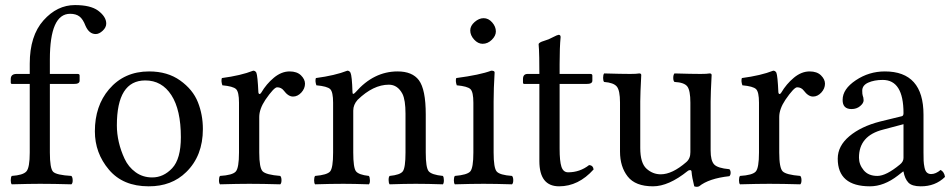

<svg xmlns="http://www.w3.org/2000/svg" viewBox="-20 -718 3713 750"><path d="M174.8 -122.1Q174.8 -60.1 187.5 -47.1Q200.2 -34.2 258.8 -30.8Q263.7 -25.9 263.9 -13.9Q264.2 -2 258.8 2Q189 0 136.2 0Q96.2 0 25.9 2Q22 -2 22 -13.9Q22 -25.9 25.9 -30.8Q69.8 -33.7 83 -48.3Q96.2 -63 96.2 -122.1V-390.1H26.9Q22 -390.1 22 -396V-409.2Q22 -429.2 44.9 -429.2H96.2V-469.2Q96.2 -578.1 149.7 -638.2Q203.1 -698.2 272.9 -698.2Q333 -698.2 362.8 -676.8Q395 -652.8 395 -626Q395 -610.8 381.1 -597.9Q367.2 -585 354 -585Q328.1 -585 314 -617.2Q304.2 -643.1 290.5 -653.6Q276.9 -664.1 253.9 -664.1Q174.8 -664.1 174.8 -485.8V-429.2H283.2Q291 -429.2 291 -422.9V-402.8Q291 -389.6 268.1 -390.1H174.8Z M350.6 -205.1Q350.6 -304.2 405.8 -369.1Q465.3 -439 562.5 -439Q634.3 -439 683.8 -403.6Q733.4 -368.2 752.9 -319.1Q772.5 -270 772.5 -213.9Q772.5 -109.4 707.5 -45.9Q650.4 10.3 560.5 9.8Q460.4 9.8 405.5 -55.2Q350.6 -120.1 350.6 -205.1ZM547.4 -403.8Q436.5 -403.8 436.5 -228Q436.5 -195.8 444.1 -162.8Q451.7 -129.9 466.6 -97.9Q481.4 -65.9 509.5 -45.4Q537.6 -24.9 574.7 -24.9Q618.7 -24.9 652.6 -61Q686.5 -97.2 686.5 -182.1Q686.5 -289.1 649.4 -346.4Q612.3 -403.8 547.4 -403.8Z M989.3 -357.9Q989.3 -353 992.4 -351.1Q995.6 -349.1 1000.5 -356Q1020.5 -390.1 1050 -414.6Q1079.6 -439 1111.3 -439Q1140.1 -439 1155.8 -423.6Q1171.4 -408.2 1171.4 -391.1Q1171.4 -372.1 1157 -356.4Q1142.6 -340.8 1124.5 -340.8Q1106 -340.8 1088.4 -364.3Q1078.6 -377 1062.5 -377Q1050.3 -377 1016.6 -328.1Q992.7 -292 992.7 -261.2V-122.1Q992.7 -62 1006.1 -48.6Q1019.5 -35.2 1074.7 -30.8Q1079.6 -25.9 1079.6 -13.9Q1079.6 -2 1074.7 2Q1004.9 0 953.6 0Q909.7 0 839.4 2Q835.4 -2 835.4 -13.9Q835.4 -25.9 839.4 -30.8Q888.2 -33.7 900.9 -47.9Q913.6 -62 913.6 -122.1V-316.9Q913.6 -358.9 902.1 -369.9Q890.6 -380.9 848.6 -384.8Q842.8 -401.9 846.7 -413.1Q920.9 -422.9 969.2 -441.9Q977.1 -441.9 981.4 -434.1Q986.3 -421.9 989.3 -357.9Z M1369.1 -357.9Q1439.9 -439 1533.2 -439Q1590.3 -439 1616.2 -404.8Q1643.1 -368.7 1643.1 -271V-122.1Q1643.1 -63 1654.5 -49.1Q1666 -35.2 1710 -30.8Q1713.9 -25.9 1713.9 -13.9Q1713.9 -2 1710 2Q1649.9 0 1604 0Q1562 0 1502 2Q1498 -2.9 1498 -14.9Q1498 -26.9 1502 -30.8Q1543 -34.7 1553.5 -48.8Q1564 -63 1564 -122.1V-273.9Q1564 -327.1 1552.2 -351.1Q1533.2 -387.2 1499 -387.2Q1438 -387.2 1377 -328.1Q1359.9 -309.1 1359.9 -286.1V-122.1Q1359.9 -63 1370.4 -49.1Q1380.9 -35.2 1420.9 -30.8Q1424.8 -25.9 1425 -13.9Q1425.3 -2 1420.9 2Q1360.8 0 1321.3 0Q1271.5 0 1210.9 2Q1207 -2 1207 -13.9Q1207 -25.9 1210.9 -30.8Q1257.8 -34.7 1269.5 -48.3Q1281.2 -62 1281.2 -122.1V-316.9Q1281.2 -358.9 1269.8 -369.9Q1258.3 -380.9 1215.8 -384.8Q1210 -401.9 1213.9 -413.1Q1288.1 -422.9 1336.9 -441.9Q1344.7 -441.9 1349.1 -434.1Q1355 -421.9 1356.9 -357.9Q1356.9 -344.7 1369.1 -357.9Z M1816.9 -599.1Q1816.9 -617.2 1834 -632.1Q1851.1 -647 1869.1 -647Q1888.2 -647 1902.6 -630.4Q1917 -613.8 1917 -595.2Q1917 -578.1 1901.1 -562.5Q1885.3 -546.9 1865.2 -546.9Q1847.2 -546.9 1832 -563.5Q1816.9 -580.1 1816.9 -599.1ZM1908.2 -122.1Q1908.2 -62 1920.2 -48.1Q1932.1 -34.2 1980 -30.8Q1984.9 -25.9 1984.9 -13.9Q1984.9 -2 1980 2Q1914.1 0 1869.1 0Q1823.2 0 1756.8 2Q1752.9 -2 1752.9 -13.9Q1752.9 -25.9 1756.8 -30.8Q1804.7 -34.7 1816.9 -48.3Q1829.1 -62 1829.1 -122.1V-316.9Q1829.1 -358.9 1817.6 -369.9Q1806.2 -380.9 1764.2 -384.8Q1758.3 -401.9 1762.2 -413.1Q1855 -425.3 1898.9 -441.9Q1912.1 -441.9 1912.1 -435.1Q1908.2 -371.1 1908.2 -321.3Z M2041 -429.2H2086.9Q2086.9 -467.3 2086.4 -492.2Q2085.9 -517.1 2085.4 -524.7Q2085 -532.2 2084.5 -537.1Q2084 -542 2084 -544.9Q2084 -552.2 2106 -558.6Q2123.5 -563.5 2140.1 -572.8Q2156.7 -581.5 2162.1 -582Q2169.9 -582 2169.9 -573.2Q2166 -533.2 2166 -467.8V-429.2H2286.1Q2293.9 -429.2 2293.9 -422.9V-402.8Q2293.9 -389.6 2270 -390.1H2166V-137.2Q2166 -88.4 2173.1 -66.7Q2180.2 -44.9 2199.2 -44.9Q2245.1 -44.9 2281.2 -73.2Q2296.4 -72.3 2298.8 -56.2Q2239.7 9.8 2164.1 9.8Q2086.9 9.8 2086.9 -88.9V-390.1H2027.8Q2022.9 -390.1 2022.9 -396V-409.2Q2022.9 -429.2 2041 -429.2Z M2530.8 9.8Q2461.9 9.8 2431.9 -28.6Q2401.9 -66.9 2401.9 -126V-317.9Q2401.9 -364.7 2389.4 -379.9Q2377 -395 2339.8 -397.9Q2335.9 -401.9 2335.9 -413.8Q2335.9 -425.8 2339.8 -431.2Q2407.7 -429.2 2441.9 -429.2Q2466.8 -429.2 2477.1 -431.2Q2484.9 -431.2 2484.9 -424.8Q2481 -351.6 2481 -321.8V-140.1Q2481 -81.1 2505.4 -59.1Q2529.8 -37.1 2561 -37.1Q2606 -37.1 2661.1 -85Q2677.2 -99.1 2676.8 -124V-316.9Q2676.8 -364.7 2664.8 -380.4Q2652.8 -396 2614.7 -397.9Q2609.9 -401.9 2609.9 -413.8Q2609.9 -425.8 2614.7 -431.2Q2682.6 -429.2 2716.8 -429.2Q2741.7 -429.2 2752 -431.2Q2759.8 -431.2 2759.8 -424.8Q2755.9 -351.6 2755.9 -321.8V-129.9Q2755.9 -90.8 2769.5 -75.9Q2783.2 -61 2829.1 -57.1Q2834 -52.2 2834 -43.2Q2834 -34.2 2829.1 -29.8Q2749 -21 2710.9 9.8Q2702.1 13.7 2691.9 9.8Q2683.1 -24.4 2681.2 -48.8Q2680.2 -53.7 2675 -53.5Q2669.9 -53.2 2666 -49.8Q2591.8 9.8 2530.8 9.8Z M3020.5 -357.9Q3020.5 -353 3023.7 -351.1Q3026.9 -349.1 3031.7 -356Q3051.8 -390.1 3081.3 -414.6Q3110.8 -439 3142.6 -439Q3171.4 -439 3187 -423.6Q3202.6 -408.2 3202.6 -391.1Q3202.6 -372.1 3188.2 -356.4Q3173.8 -340.8 3155.8 -340.8Q3137.2 -340.8 3119.6 -364.3Q3109.9 -377 3093.8 -377Q3081.5 -377 3047.9 -328.1Q3023.9 -292 3023.9 -261.2V-122.1Q3023.9 -62 3037.4 -48.6Q3050.8 -35.2 3106 -30.8Q3110.8 -25.9 3110.8 -13.9Q3110.8 -2 3106 2Q3036.1 0 2984.9 0Q2940.9 0 2870.6 2Q2866.7 -2 2866.7 -13.9Q2866.7 -25.9 2870.6 -30.8Q2919.4 -33.7 2932.1 -47.9Q2944.8 -62 2944.8 -122.1V-316.9Q2944.8 -358.9 2933.3 -369.9Q2921.9 -380.9 2879.9 -384.8Q2874 -401.9 2877.9 -413.1Q2952.1 -422.9 3000.5 -441.9Q3008.3 -441.9 3012.7 -434.1Q3017.6 -421.9 3020.5 -357.9Z M3509.3 -232.9 3430.2 -211.9Q3335 -188 3335.4 -102.1Q3335.4 -75.2 3353.8 -53Q3372.1 -30.8 3407.2 -30.8Q3441.4 -30.8 3495.1 -75.2Q3509.3 -86.4 3509.3 -101.1ZM3509.3 -47.9H3507.3L3487.3 -32.2Q3433.1 9.8 3378.4 9.8Q3252.4 9.8 3252.4 -98.1Q3252.4 -147.9 3297.9 -186Q3343.3 -224.1 3417.5 -243.2L3503.4 -264.2Q3509.3 -266.1 3509.3 -275.9Q3509.3 -405.8 3428.2 -405.8Q3395 -405.8 3371.6 -395.3Q3348.1 -384.8 3348.1 -363.8Q3348.1 -349.6 3350.1 -344.2Q3353 -338.4 3353.5 -326.2Q3353.5 -314.9 3339.8 -303.5Q3326.2 -292 3306.2 -292Q3271 -292 3271.5 -328.1Q3271.5 -370.1 3323 -404.5Q3374.5 -439 3436.5 -439Q3587.4 -439 3587.4 -270V-123Q3587.4 -102.1 3587.9 -90.1Q3588.4 -78.1 3591.3 -64Q3594.2 -49.8 3600.8 -43.9Q3607.4 -38.1 3617.2 -38.1Q3635.3 -38.1 3654.3 -54.2Q3668.5 -46.4 3671.4 -26.9Q3633.3 10.3 3576.2 9.8Q3542 9.8 3528.1 -5.1Q3514.2 -20 3509.3 -47.9Z"/></svg>

Font: Linux Libertine O
Style: Regular
Weight: 400
Designer: Philipp H. Poll
Foundry: Philipp H. Poll
Version: Version 5.3.0